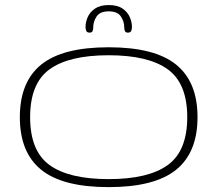

<svg xmlns="http://www.w3.org/2000/svg" viewBox="-20 -745 877 775"><path d="M418.5 10.3Q232.9 10.3 146.5 -59.6Q60.1 -129.4 60.1 -272Q60.1 -414.6 146.5 -484.4Q232.9 -554.2 418.5 -554.2Q604 -554.2 690.7 -484.4Q777.3 -414.6 777.3 -272Q777.3 -129.4 690.7 -59.6Q604 10.3 418.5 10.3ZM418.5 -22Q578.6 -22 657.2 -78.9Q735.8 -135.7 735.8 -272Q735.8 -408.2 657.2 -465.1Q578.6 -522 418.5 -522Q258.3 -522 179.9 -465.1Q101.6 -408.2 101.6 -272Q101.6 -135.7 179.9 -78.9Q258.3 -22 418.5 -22ZM341.8 -613.3Q331.1 -613.3 328.1 -620.6Q325.2 -627.9 325.2 -635.7Q325.2 -655.3 334 -675.8Q342.8 -696.3 363.5 -710.4Q384.3 -724.6 418.9 -724.6Q454.1 -724.6 474.6 -710.4Q495.1 -696.3 503.9 -675.8Q512.7 -655.3 512.7 -635.7Q512.7 -627.9 509.8 -620.6Q506.8 -613.3 496.1 -613.3Q486.8 -613.3 484.1 -619.9Q481.4 -626.5 481.4 -635.7Q481.4 -658.2 467.8 -678.7Q454.1 -699.2 418.9 -699.2Q383.8 -699.2 370.1 -678.7Q356.4 -658.2 356.4 -635.7Q356.4 -626.5 353.8 -619.9Q351.1 -613.3 341.8 -613.3Z"/></svg>

Font: Gruppo
Style: Regular
Weight: 400
Designer: Vernon Adams
Foundry: Vernon Adams
Version: Version 1.001; ttfautohint (v1.8.4.7-5d5b);gftools[0.9.28]